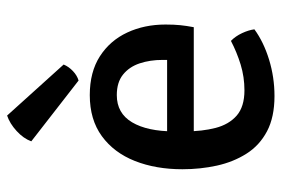

<svg xmlns="http://www.w3.org/2000/svg" viewBox="-146 -633 792 540"><g transform="rotate(-90 250.0 -363.0)"><path d="M109 -214V-289H351.5V-302Q351.5 -337 341.8 -366.2Q332 -395.5 310.2 -413Q288.5 -430.5 252.5 -430.5Q201.5 -430.5 176 -387.5Q150.5 -344.5 150.5 -269V-237.5Q150.5 -190.5 160.2 -152.8Q170 -115 195 -93.2Q220 -71.5 266 -71.5Q303.5 -71.5 338.5 -82.2Q373.5 -93 405 -109.5Q418 -97 426.8 -78.2Q435.5 -59.5 437.5 -43.5Q402 -17.5 352.2 -2.2Q302.5 13 250 13Q190.5 13 150.8 -8Q111 -29 87.8 -65.8Q64.5 -102.5 54.2 -149Q44 -195.5 44 -246Q44 -320.5 67.2 -379.5Q90.5 -438.5 137 -472.5Q183.5 -506.5 252.5 -506.5Q317.5 -506.5 361.8 -478Q406 -449.5 428.5 -401.2Q451 -353 451 -293.5Q451 -269.5 449.2 -252.2Q447.5 -235 443.5 -214ZM195 -739Q172.5 -731.5 151.5 -712.2Q130.5 -693 122.5 -671L293.5 -538Q307.5 -542 320 -553.8Q332.5 -565.5 338.5 -580Z"/></g></svg>

Font: Signika
Style: Regular
Weight: 400
Designer: Anna Giedry
Foundry: Anna Giedry
Version: Version 2.001